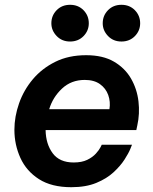

<svg xmlns="http://www.w3.org/2000/svg" viewBox="-20 -770 638 800"><path d="M486 -597Q452 -597 430 -620Q408 -643 408 -673Q408 -705 430 -727.5Q452 -750 486 -750Q520 -750 542 -727.5Q564 -705 564 -673Q564 -642 542 -619.5Q520 -597 486 -597ZM272 -597Q238 -597 216 -620Q194 -643 194 -673Q194 -705 216 -727.5Q238 -750 272 -750Q306 -750 328 -727.5Q350 -705 350 -673Q350 -642 328 -619.5Q306 -597 272 -597ZM277 10Q195 10 142.5 -23.5Q90 -57 65 -112Q40 -167 40 -229Q40 -284 59.5 -339.5Q79 -395 117 -440Q155 -485 210.5 -512.5Q266 -540 339 -540Q409 -540 455 -513Q501 -486 526 -442.5Q551 -399 557 -347.5Q563 -296 552 -247L548 -228H170Q171 -170 199.5 -131.5Q228 -93 287 -93Q321 -93 343.5 -104Q366 -115 379.5 -130Q393 -145 398.5 -156Q404 -167 404 -167H530Q530 -167 523 -149.5Q516 -132 499 -105.5Q482 -79 453.5 -52.5Q425 -26 381.5 -8Q338 10 277 10ZM185 -315H436Q441 -346 431 -374Q421 -402 396.5 -419.5Q372 -437 333 -437Q277 -437 238.5 -401Q200 -365 185 -315Z"/></svg>

Font: Be Vietnam Pro SemiBold
Style: Italic
Weight: 600
Italic angle: -12°
Designer: Lam Bao, Tony Le, Vietanh Nguyen
Foundry: Yellow Type Foundry
Version: Version 1.002; ttfautohint (v1.8.3)